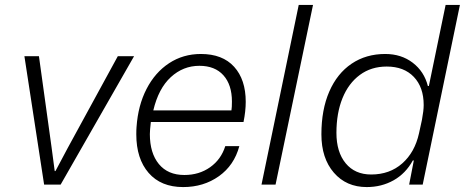

<svg xmlns="http://www.w3.org/2000/svg" viewBox="-20 -749 1886 779"><path d="M79 -521H138L189 -153L202 -55H205L255 -149L458 -521H524L226 0H159Z M533 -204Q533 -224 534 -234Q540 -321 574.5 -388Q609 -455 666 -492.5Q723 -530 795 -530Q883 -530 930 -478Q977 -426 977 -336Q977 -298 968 -254H592Q588 -220 588 -205Q588 -128 624.5 -83.5Q661 -39 728 -39Q788 -39 832.5 -70.5Q877 -102 894 -156H951Q930 -78 868 -34Q806 10 723 10Q633 10 583 -47.5Q533 -105 533 -204ZM919 -301Q921 -313 921 -337Q921 -405 886.5 -443.5Q852 -482 789 -482Q723 -482 673 -436Q623 -390 602 -301Z M1192 -729H1250L1098 0H1041Z M1284 -204Q1284 -304 1316 -377.5Q1348 -451 1406.5 -490.5Q1465 -530 1543 -530Q1608 -530 1654.5 -494.5Q1701 -459 1716 -400H1720L1788 -729H1846L1695 0H1640L1659 -98H1655Q1626 -45 1577 -17.5Q1528 10 1468 10Q1385 10 1334.5 -48.5Q1284 -107 1284 -204ZM1680 -208 1692 -263Q1699 -300 1699 -323Q1699 -395 1659 -437Q1619 -479 1549 -479Q1486 -479 1440 -445Q1394 -411 1369.5 -350.5Q1345 -290 1345 -210Q1345 -132 1382.5 -86.5Q1420 -41 1486 -41Q1561 -41 1612 -86Q1663 -131 1680 -208Z"/></svg>

Font: Mona Sans Light
Style: Italic
Weight: 300
Italic angle: -11.7°
Designer: Deni Anggara
Foundry: GitHub
Version: Version 2.000